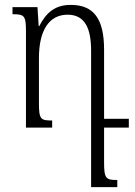

<svg xmlns="http://www.w3.org/2000/svg" viewBox="-20 -521 552 784"><path d="M405 141V0H506V-36H405V-318C405 -444 363 -501 269 -501C205 -501 169 -470 140 -414H138L133 -492H31V-463C80 -463 86 -457 86 -392V0H193V-29C146 -29 139 -33 139 -101V-284C139 -398 181 -461 256 -461C327 -461 352 -405 352 -314V243H459V214C412 214 405 208 405 141Z"/></svg>

Font: Noto Serif Armenian Condensed Light
Style: Regular
Weight: 300
Width: 3
Designer: Monotype Design Team
Foundry: Monotype Imaging Inc.
Version: Version 2.008